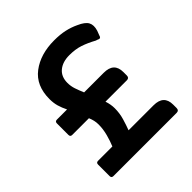

<svg xmlns="http://www.w3.org/2000/svg" viewBox="-160 -677 788 788"><g transform="rotate(-45 234.0 -283.0)"><path d="M229 -89H374Q433 -89 433 -34V-14Q433 0 419 0H52Q41 0 41 -11V-78Q41 -89 52 -89H135Q144 -110 151.5 -138Q159 -166 159 -193Q159 -205 156.5 -216Q154 -227 149 -239H52Q41 -239 41 -250V-317Q41 -328 52 -328H111Q101 -348 95.5 -367Q90 -386 90 -409Q90 -487 142 -526.5Q194 -566 274 -566Q309 -566 335.5 -560Q362 -554 385 -543Q417 -529 426 -512Q435 -495 427 -469L419 -448Q417 -439 410 -439Q408 -439 404 -441Q400 -443 395 -444Q364 -461 337 -470Q310 -479 275 -479Q236 -479 212.5 -459.5Q189 -440 189 -404Q189 -385 195 -367Q201 -349 210 -328H324Q383 -328 383 -273V-253Q383 -239 369 -239H245Q253 -215 253 -193Q253 -164 245 -137Q237 -110 229 -89Z"/></g></svg>

Font: Zain
Style: Bold
Weight: 700
Designer: Zain,Boutros
Foundry: Mobile Telecommunications Company (Zain), 2024
Version: Version 1.50; ttfautohint (v1.8.4)